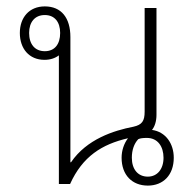

<svg xmlns="http://www.w3.org/2000/svg" viewBox="-20 -575 603 600"><path d="M442 5C490 5 523 -28 523 -82C523 -126 498 -163 455 -169C464 -180 469 -197 469 -216V-550H432V-226C432 -197 424 -185 397 -179C335 -167 251 -140 202 -68H200V-459C200 -519 172 -555 120 -555C71 -555 42 -520 42 -472C42 -423 71 -388 119 -388C137 -388 152 -393 164 -402V0H199C238 -86 298 -124 380 -143C367 -126 360 -104 360 -82C360 -28 393 5 442 5ZM120 -415C89 -415 71 -437 71 -472C71 -506 89 -528 120 -528C151 -528 168 -506 168 -472C168 -437 151 -415 120 -415ZM442 -23C411 -23 392 -46 392 -82C392 -106 399 -126 412 -140C418 -143 427 -144 439 -144C473 -144 491 -117 491 -82C491 -46 471 -23 442 -23Z"/></svg>

Font: Noto Sans Thai Looped SemiCondensed ExtraLight
Style: Regular
Weight: 200
Width: 4
Designer: Sasikarn Vongin, Ben Mitchell
Foundry: The Fontpad Ltd
Version: Version 1.001